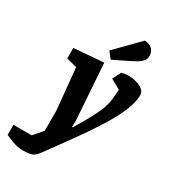

<svg xmlns="http://www.w3.org/2000/svg" viewBox="-303 -852 998 1130"><g transform="rotate(30 196.5 -286.5)"><path d="M41 173Q4 173 -28 161Q-60 149 -83 139V70H41L94 9V-128L67 -408L-4 -427V-498L197 -514L223 -135L222 -91H226Q270 -163 294.5 -209.5Q319 -256 330.5 -288.5Q342 -321 345.5 -350.5Q349 -380 351 -419L284 -456L313 -512Q333 -519 360.5 -519Q388 -519 414.5 -511.5Q441 -504 458.5 -489.5Q476 -475 476 -453Q476 -409 454 -353.5Q432 -298 396 -237.5Q360 -177 318 -116Q276 -55 235 1L144 126Q120 160 98 166.5Q76 173 41 173ZM221 -548 187 -591 339 -746Q376 -743 392 -724.5Q408 -706 408 -682Q408 -661 396.5 -646.5Q385 -632 363.5 -619.5Q342 -607 311 -592Z"/></g></svg>

Font: Faustina ExtraBold
Style: Italic
Weight: 800
Italic angle: -8°
Designer: Alfonso Garcia
Foundry: http://www.omnibus-type.com
Version: Version 1.200